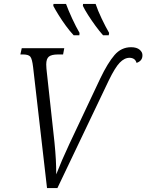

<svg xmlns="http://www.w3.org/2000/svg" viewBox="-20 -960 747 980"><path d="M149 -617Q144 -660 134.5 -671Q125 -682 98 -682H84L91 -714H308L302 -682H276Q243 -682 229.5 -671Q216 -660 216 -631Q216 -623 217 -610.5Q218 -598 219 -591L258 -234Q263 -184 265 -146Q267 -108 267 -70Q282 -108 297 -143Q312 -178 334 -225L492 -560Q530 -639 564.5 -679Q599 -719 649 -719Q678 -719 693 -706Q708 -693 707 -677Q707 -649 677 -639Q673 -653 663.5 -659Q654 -665 641 -665Q615 -665 591 -640Q567 -615 535 -549L273 0H220ZM506 -780Q488 -800 467.5 -828Q447 -856 429.5 -883.5Q412 -911 403 -930L404 -940H468Q479 -907 499 -865Q519 -823 537 -792L535 -780ZM356 -780Q337 -800 316.5 -828Q296 -856 279 -883.5Q262 -911 252 -930L253 -940H317Q329 -907 348.5 -865Q368 -823 386 -792L385 -780Z"/></svg>

Font: Noto Serif SemiCondensed Light
Style: Italic
Weight: 300
Width: 4
Italic angle: -12°
Designer: Monotype Design Team
Foundry: Monotype Imaging Inc.
Version: Version 2.013; ttfautohint (v1.8.4.7-5d5b)